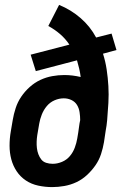

<svg xmlns="http://www.w3.org/2000/svg" viewBox="-20 -755 515 783"><path d="M193 8Q164 8 136 2Q108 -4 85.5 -19Q63 -34 48 -56.5Q33 -79 26 -105.5Q19 -132 19 -161Q19 -190 24 -219L32 -266Q36 -290 44 -314.5Q52 -339 66.5 -360.5Q81 -382 101 -400Q121 -418 144.5 -429Q168 -440 193 -444.5Q218 -449 242 -449Q259 -449 275.5 -447Q292 -445 309 -441Q307 -458 303 -475Q299 -492 294 -509L126 -465L105 -532L263 -573Q247 -597 225 -616Q203 -635 177 -649L221 -735Q270 -715 309 -681Q348 -647 372 -602L435 -618L455 -551L400 -536Q410 -505 415 -471.5Q420 -438 422 -404Q424 -370 422 -335Q420 -300 417 -265Q416 -254 414.5 -243Q413 -232 411 -222L404 -175Q400 -151 392 -126.5Q384 -102 369 -80.5Q354 -59 334.5 -41Q315 -23 291.5 -12Q268 -1 242.5 3.5Q217 8 193 8ZM195 -87Q214 -87 233 -95Q252 -103 265 -118.5Q278 -134 285 -153Q292 -172 295 -190L299 -214Q301 -226 302.5 -239Q304 -252 307 -265Q307 -281 304.5 -297.5Q302 -314 294 -327Q286 -340 271.5 -347Q257 -354 240 -354Q221 -354 202.5 -346Q184 -338 171 -322.5Q158 -307 150.5 -288Q143 -269 140 -251L132 -204Q130 -191 129.5 -177.5Q129 -164 130.5 -151Q132 -138 136.5 -126Q141 -114 148.5 -104.5Q156 -95 168.5 -91Q181 -87 195 -87Z"/></svg>

Font: Iosevka QP
Style: Bold Italic
Weight: 700
Italic angle: -9°
Designer: Belleve Invis
Foundry: Belleve Invis
Version: Version 20.0.0; ttfautohint (v1.8.4)